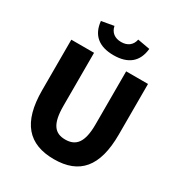

<svg xmlns="http://www.w3.org/2000/svg" viewBox="-198 -985 1063 1134"><g transform="rotate(30 333.5 -418.5)"><path d="M335 12C508 12 595 -86 595 -306V-651H446V-289C446 -165 407 -122 335 -122C264 -122 227 -165 227 -289V-651H72V-306C72 -86 162 12 335 12ZM333 -696C433 -696 489 -743 498 -834L414 -849C406 -808 376 -786 333 -786C290 -786 260 -808 252 -849L168 -834C177 -743 233 -696 333 -696Z"/></g></svg>

Font: DAIFUKU Sans
Style: Bold
Weight: 700
Designer: Original font ‘Source Han Sans JP’ : Paul D. Hunt
Foundry: Daifuku
Version: Version 1.000